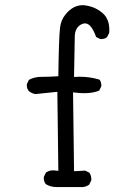

<svg xmlns="http://www.w3.org/2000/svg" viewBox="-20 -740 540 752"><path d="M337.4 -33.2Q337.9 -35.6 337.9 -38.6Q337.9 -41.5 336.9 -45.9Q335.9 -55.2 330.1 -63.5L314 -71.8L270 -69.3L266.1 -378.4L274.4 -377.4Q293 -375 309.6 -375Q345.2 -375 368.7 -385.3L376.5 -401.4Q377 -403.3 377 -406Q377 -408.7 376 -412.6Q375 -421.4 369.6 -428.2Q332.5 -439.5 290 -439.5Q284.2 -439.5 270 -438.5Q272 -572.3 272.9 -599.1Q274.4 -632.8 299.3 -645Q306.2 -648.4 312.5 -648.4Q324.2 -648.4 333.5 -638.2Q346.7 -623.5 356.4 -595.2L372.1 -587.4Q374 -586.9 376 -586.9Q390.1 -586.9 399.4 -594.7L407.7 -611.3Q408.2 -616.7 408.2 -624.5Q408.2 -632.3 406.5 -643.8Q404.8 -655.3 399.4 -665.5Q394 -677.2 384.8 -686Q356.9 -711.9 317.9 -718.3Q310.5 -719.7 303.7 -719.7Q267.1 -719.7 238.3 -685.5Q218.8 -662.6 215.3 -632.8Q210.4 -593.3 208.5 -441.4Q171.9 -439 141.6 -439Q114.7 -439 93.3 -427.2L85.4 -411.1Q85 -409.2 85 -404.8Q85 -400.4 86.7 -394.5Q88.4 -388.7 93.3 -383.3Q104.5 -373.5 119.1 -371.6L204.6 -380.4L208.5 -70.8Q194.3 -72.8 190.7 -72.8Q187 -72.8 182.4 -72.5Q177.7 -72.3 171.6 -70.1Q165.5 -67.9 160.2 -64.5L151.9 -47.9Q151.4 -45.4 151.4 -43.5Q151.4 -28.8 159.2 -19Q177.7 -7.3 202.1 -7.3Q205.1 -7.3 209 -7.3H304.2Q317.9 -8.8 329.1 -16.6Z"/></svg>

Font: Bakudai
Style: ExtraLight
Weight: 200
Version: Version 1.48